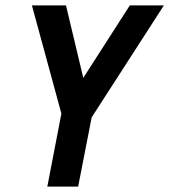

<svg xmlns="http://www.w3.org/2000/svg" viewBox="-20 -690 626 710"><path d="M155 0 207 -270 98 -670H224L288 -402L460 -670H586L319 -256L269 0Z"/></svg>

Font: Lode Term
Style: Bold Italic
Weight: 700
Italic angle: -11°
Monospace: yes
Designer: Belleve Invis
Foundry: Belleve Invis
Version: Version 29.2.0